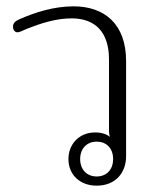

<svg xmlns="http://www.w3.org/2000/svg" viewBox="-20 -578 499 606"><path d="M285 8C344 8 378 -32 378 -85V-385C378 -503 309 -558 212 -558C150 -558 91 -539 43 -518C29 -512 21 -506 21 -493C21 -483 28 -476 35 -476C41 -476 51 -481 67 -488C111 -505 157 -520 206 -520C281 -520 324 -476 324 -391V-163C324 -157 325 -152 327 -146C316 -155 300 -160 280 -160C230 -160 196 -123 196 -76C196 -25 234 8 285 8ZM285 -21C256 -21 233 -41 233 -76C233 -111 256 -131 285 -131C315 -131 337 -111 337 -76C337 -41 315 -21 285 -21Z"/></svg>

Font: Maitree Light
Style: Regular
Weight: 300
Designer: CadsonDemak Team
Foundry: CadsonDemak
Version: Version 1.000;PS 001.000;hotconv 1.0.88;makeotf.lib2.5.64775